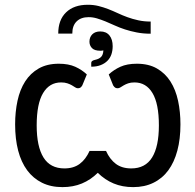

<svg xmlns="http://www.w3.org/2000/svg" viewBox="-20 -780 820 806"><path d="M436.5 -467.5Q457.5 -487 485.5 -499.8Q513.5 -512.5 554.5 -512.5Q604 -512.5 638.8 -492.5Q673.5 -472.5 695.5 -438Q717.5 -403.5 727.5 -357Q737.5 -310.5 737.5 -258Q737.5 -196.5 724.5 -147.8Q711.5 -99 686.5 -65Q661.5 -31 624.2 -12.8Q587 5.5 539 5.5Q493.5 5.5 457 -9.8Q420.5 -25 390.5 -54.5Q360.5 -25 324 -9.8Q287.5 5.5 242 5.5Q193.5 5.5 156.5 -12.8Q119.5 -31 94.2 -65Q69 -99 56.2 -147.8Q43.5 -196.5 43.5 -258Q43.5 -310.5 53.5 -357Q63.5 -403.5 85.5 -438Q107.5 -472.5 142.5 -492.5Q177.5 -512.5 227 -512.5Q267.5 -512.5 295.8 -499.8Q324 -487 344.5 -467.5L325.5 -421.5Q321 -414 316.8 -411.8Q312.5 -409.5 307 -409.5Q301.5 -409.5 295.8 -413.2Q290 -417 282 -421.8Q274 -426.5 263 -430.2Q252 -434 236.5 -434Q187.5 -434 160.8 -389.2Q134 -344.5 134 -253.5Q134 -165 162.5 -119Q191 -73 250.5 -73Q289 -73 314.5 -92Q340 -111 356 -146.5H425Q441 -111 466.5 -92Q492 -73 531 -73Q590 -73 618.5 -119Q647 -165 647 -253.5Q647 -344.5 620.2 -389.2Q593.5 -434 544.5 -434Q529 -434 518.2 -430.2Q507.5 -426.5 499.5 -421.8Q491.5 -417 485.5 -413.2Q479.5 -409.5 474 -409.5Q468 -409.5 464 -411.8Q460 -414 455 -421.5ZM224.5 -639Q224.5 -696.5 257.5 -728.2Q290.5 -760 348.5 -760Q372.5 -760 393.5 -754.8Q414.5 -749.5 434.5 -741.8Q454.5 -734 474.2 -724.8Q494 -715.5 515.2 -707.8Q536.5 -700 560.5 -694.8Q584.5 -689.5 612.5 -689.5V-638.5Q581 -638.5 554.2 -643.8Q527.5 -649 504.5 -656.5Q481.5 -664 461.5 -673.2Q441.5 -682.5 423 -690Q404.5 -697.5 387 -702.8Q369.5 -708 352 -708Q320 -708 301.8 -690.2Q283.5 -672.5 283.5 -639ZM380 -529Q396 -532.5 404.5 -541.2Q413 -550 414 -568.5Q408 -567 401.5 -567Q376.5 -567 366 -578.2Q355.5 -589.5 355.5 -605Q355.5 -624 367.5 -636Q379.5 -648 401 -648Q426 -648 439.5 -631.2Q453 -614.5 453 -586Q453 -568 447.8 -552.2Q442.5 -536.5 431.2 -525Q420 -513.5 403 -506.8Q386 -500 363 -500V-516.5Q363 -525.5 380 -529Z"/></svg>

Font: Lato Medium
Style: Regular
Weight: 500
Designer: Lukasz Dziedzic
Foundry: tyPoland Lukasz Dziedzic
Version: Version 2.006; 2014-01-15